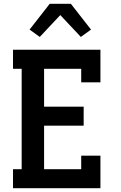

<svg xmlns="http://www.w3.org/2000/svg" viewBox="-20 -999 640 1019"><path d="M49 0V-101H95V-634H49V-735H513V-562H411V-634H214V-433H424V-332H214V-101H411V-173H513V0ZM191 -803 137 -842 244 -979H356L463 -842L409 -803L300 -919Z"/></svg>

Font: Iosevka Plex Etoile
Style: Bold
Weight: 700
Designer: Belleve Invis
Foundry: Belleve Invis
Version: Version 25.1.1; ttfautohint (v1.8.4)